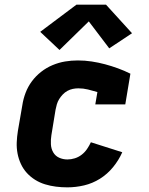

<svg xmlns="http://www.w3.org/2000/svg" viewBox="-20 -798 640 826"><path d="M270 8Q245 8 221 5Q197 2 174 -5Q151 -12 131 -24.5Q111 -37 95.5 -54Q80 -71 70 -92.5Q60 -114 55.5 -137.5Q51 -161 52 -185.5Q53 -210 57 -235L76 -345Q80 -372 90 -398.5Q100 -425 117 -448Q134 -471 157 -489Q180 -507 206.5 -518Q233 -529 260 -533.5Q287 -538 315 -538Q345 -538 374.5 -533.5Q404 -529 432 -521.5Q460 -514 487.5 -504Q515 -494 541 -481L519 -349H390L399 -402Q379 -408 358.5 -413Q338 -418 317 -418Q305 -418 293 -415.5Q281 -413 270 -407Q259 -401 250 -391.5Q241 -382 234.5 -371.5Q228 -361 224.5 -349Q221 -337 219 -326L201 -216Q198 -197 199 -177.5Q200 -158 209 -142.5Q218 -127 234.5 -119.5Q251 -112 270 -112Q286 -112 302 -117Q318 -122 331.5 -132.5Q345 -143 354.5 -157Q364 -171 371 -186L506 -143Q491 -109 466.5 -79Q442 -49 410 -29Q378 -9 342 -0.5Q306 8 270 8ZM236 -583 153 -661 309 -778H436L548 -655L450 -590L362 -706Z"/></svg>

Font: Iosevka Curly Slab HvEx
Style: Italic
Weight: 900
Width: 7
Italic angle: -9°
Monospace: yes
Designer: Belleve Invis
Foundry: Belleve Invis
Version: Version 11.1.0; ttfautohint (v1.8.3)